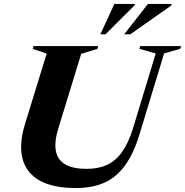

<svg xmlns="http://www.w3.org/2000/svg" viewBox="-20 -938 936 971"><path d="M274.5 -287Q253.5 -218 263 -172.8Q272.5 -127.5 311.5 -105.8Q350.5 -84 418 -84Q477 -84 521 -104Q565 -124 597.2 -169.2Q629.5 -214.5 652.5 -288.5L767.5 -667.5L685 -691L689 -705H896L891.5 -691L810 -668L686 -260.5Q656.5 -162.5 612.8 -102Q569 -41.5 507.8 -14.2Q446.5 13 363.5 13Q247.5 13 180 -25.2Q112.5 -63.5 93.8 -136Q75 -208.5 106.5 -311L216 -667L145.5 -691L149.5 -705H476.5L472.5 -691L390.5 -665.5ZM608 -764.5 728 -918H848L846.5 -910.5L639 -764.5ZM487.5 -764.5 558.5 -918H662L661 -911.5L513.5 -764.5Z"/></svg>

Font: Newsreader 60pt
Style: Bold Italic
Weight: 700
Italic angle: -17°
Designer: Hugues Gentile
Foundry: Production Type
Version: Version 1.003